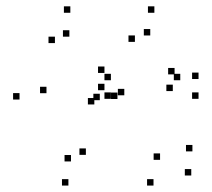

<svg xmlns="http://www.w3.org/2000/svg" viewBox="-20 -555 660 597"><path d="M574.7 -9.3V-29.3H554.7V-9.3ZM578.3 -84.3V-104.3H558.3V-84.3ZM477.7 -58V-78H457.7V-58ZM366.5 -258.7V-278.7H346.5V-258.7ZM399.5 -424.8V-444.8H379.5V-424.8ZM447.2 -444.7V-464.7H427.2V-444.7ZM522.8 -323.7V-343.7H502.8V-323.7ZM517.3 -271.8V-291.8H497.3V-271.8ZM540.5 -305.5V-325.5H520.5V-305.5ZM324.8 -305.5V-325.5H304.8V-305.5ZM324.8 -247.7V-267.7H304.8V-247.7ZM597.3 -247.7V-267.7H577.3V-247.7ZM597.3 -309.3V-329.3H577.3V-309.3ZM460 -515.3V-535.3H440V-515.3ZM304.8 -328.2V-348.2H284.8V-328.2ZM304.8 -274.5V-294.5H284.8V-274.5ZM290.3 -243.5V-263.5H270.3V-243.5ZM457.3 22V2H437.3V22ZM345.2 -247.2V-267.2H325.2V-247.2ZM198.7 -515.3V-535.3H178.7V-515.3ZM40.7 -245.5V-265.5H20.7V-245.5ZM192.7 22V2H172.7V22ZM124.5 -265.2V-285.2H104.5V-265.2ZM150.8 -421V-441H130.8V-421ZM195.7 -441V-461H175.7V-441ZM273.3 -230.2V-250.2H253.3V-230.2ZM247 -73.5V-93.5H227V-73.5ZM200.7 -53V-73H180.7V-53Z"/></svg>

Font: Monaspace Argon Dots Var
Style: Regular
Weight: 400
Designer: Riley Cran and the Lettermatic Team
Version: Version 1.100 (Monaspace Argon Dots)